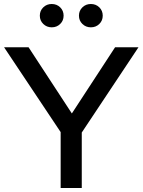

<svg xmlns="http://www.w3.org/2000/svg" viewBox="-21 -935 709 955"><path d="M280.7 0V-277.9L-0.8 -700H121L336.4 -370.7L551.5 -700H667.9L385.7 -275.8V0ZM236.4 -799.1Q211.4 -799.1 194.3 -815.8Q177.1 -832.4 177.1 -857.1Q177.1 -881.8 194.3 -898.5Q211.4 -915.1 236.2 -915.1Q261.4 -915.1 278.4 -898.5Q295.4 -881.8 295.4 -857.1Q295.4 -832.4 278.4 -815.8Q261.4 -799.1 236.4 -799.1ZM431 -799.1Q406 -799.1 388.9 -815.8Q371.7 -832.4 371.7 -857.1Q371.7 -881.8 388.9 -898.5Q406 -915.1 430.9 -915.1Q456 -915.1 473 -898.5Q490 -881.8 490 -857.1Q490 -832.4 473 -815.8Q456 -799.1 431 -799.1Z"/></svg>

Font: Red Hat Display VF
Style: Regular
Weight: 300
Designer: Pentagram, MCKL
Foundry: Pentagram, MCKL
Version: Version 1.023